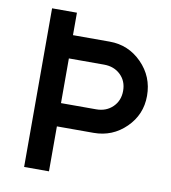

<svg xmlns="http://www.w3.org/2000/svg" viewBox="-84 -822 796 894"><g transform="rotate(10 314.5 -375.0)"><path d="M381.2 -643.8Q470 -643.8 533.1 -580Q596.2 -516.2 596.2 -425Q596.2 -336.2 533.1 -274.4Q470 -212.5 381.2 -212.5H207.5V0H90V-643.8V-750H207.5V-643.8ZM373.8 -322.5Q421.2 -322.5 451.9 -352.5Q482.5 -382.5 482.5 -428.8Q482.5 -475 451.9 -504.4Q421.2 -533.8 373.8 -533.8H207.5V-322.5Z"/></g></svg>

Font: Now Alt Medium
Style: Regular
Weight: 500
Designer: Alfredo Marco Pradil
Foundry: Alfredo Marco Pradil
Version: Version 1.002;PS 001.002;hotconv 1.0.88;makeotf.lib2.5.64775